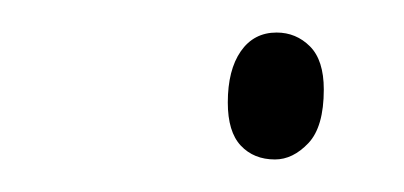

<svg xmlns="http://www.w3.org/2000/svg" viewBox="-20 -562 248 118"><path d="M149 -464Q136 -464 128 -472.5Q120 -481 120 -499Q120 -519 128 -530.5Q136 -542 150 -542Q162 -542 170.5 -533.5Q179 -525 179 -507Q179 -484 169.5 -474Q160 -464 149 -464Z"/></svg>

Font: Noto Serif ExtraCondensed Thin
Style: Italic
Weight: 100
Width: 2
Italic angle: -12°
Designer: Monotype Design Team
Foundry: Monotype Imaging Inc.
Version: Version 2.013